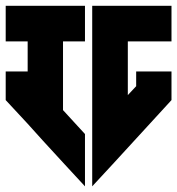

<svg xmlns="http://www.w3.org/2000/svg" viewBox="-20 -701 622 674"><path d="M0 -680.7V-555.7H77.1V-450.2H0V-349.6L77.1 -266.6L85.9 -256.8L129.9 -208L206.1 -125L278.3 -46.9V-230.5L201.2 -314.5V-555.7H278.3V-680.7ZM303.7 -680.7V-555.7V-230.5V-46.9L376 -125L582 -349.6V-450.2H458V-398.4L428.7 -367.2V-555.7H582V-680.7H428.7Z"/></svg>

Font: Puffy Slushy
Style: Regular
Weight: 400
Designer: Intuisi Creative
Foundry: Intuisi Creative
Version: Version 001.000